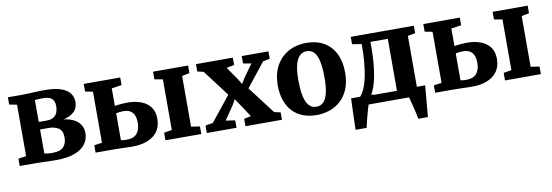

<svg xmlns="http://www.w3.org/2000/svg" viewBox="-56 -956 4381 1524"><g transform="rotate(-10 2135.0 -194.0)"><path d="M324.5 4Q297 4 266.5 3Q236 2 207.5 1Q179 0 157.5 0H35V-59L98.5 -68.5V-483L37 -495V-553.5H162Q180.5 -553.5 209.8 -555Q239 -556.5 271 -558Q303 -559.5 328.5 -559.5Q418 -559.5 468.2 -540.8Q518.5 -522 538.8 -491.2Q559 -460.5 559 -425Q559 -373.5 526 -344.2Q493 -315 441 -304Q486 -299 520.5 -282.2Q555 -265.5 574.5 -236.5Q594 -207.5 594 -166Q594 -121 567.8 -82.2Q541.5 -43.5 482.5 -19.8Q423.5 4 324.5 4ZM308.5 -57.5Q374 -57.5 399.5 -86.2Q425 -115 425 -160Q425 -215.5 394 -236.5Q363 -257.5 313 -257.5H244.5V-64.5Q251 -62.5 261 -61Q271 -59.5 283.2 -58.5Q295.5 -57.5 308.5 -57.5ZM244.5 -318H308Q344 -318 364.8 -331.8Q385.5 -345.5 394.2 -368Q403 -390.5 403 -416.5Q403 -441.5 394.8 -459.8Q386.5 -478 366.5 -488Q346.5 -498 310 -498Q293 -498 276.2 -497.2Q259.5 -496.5 244.5 -495Z M1209.5 0V-61L1273.5 -72V-480.5L1207 -492V-553.5H1489.5V-492L1428.5 -480.5V-71.5L1498.5 -61V0ZM646.5 0V-59.5L710 -68.5V-480L648.5 -492V-553.5H942.5V-492L861.5 -480V-338.5Q872.5 -340.5 888.2 -342.5Q904 -344.5 922.8 -346Q941.5 -347.5 961.5 -347.5Q1026 -347.5 1074.5 -329Q1123 -310.5 1149.5 -273.2Q1176 -236 1176 -180Q1176 -121 1147.8 -80Q1119.5 -39 1067.2 -17.8Q1015 3.5 942.5 3.5Q933.5 3.5 912.5 2.8Q891.5 2 866.2 1.5Q841 1 818 0.5Q795 0 782.5 0ZM907 -58Q965.5 -58 991.5 -89.8Q1017.5 -121.5 1017.5 -176.5Q1017.5 -231.5 993 -258.8Q968.5 -286 922 -286Q905 -286 889.2 -284Q873.5 -282 861.5 -279.5V-62.5Q870 -60.5 882 -59.2Q894 -58 907 -58Z M1604.5 -71 1763.5 -270 1603 -482.5 1553 -494V-553.5H1850V-494L1787.5 -482.5L1860.5 -377L1886.5 -334.5L1912 -377L1987.5 -482.5L1922 -494V-553.5H2137V-494L2081.5 -482.5L1930 -291.5L2098 -70.5L2148.5 -60V0H1854.5V-60L1911 -71L1837.5 -182L1807.5 -226.5L1783.5 -182.5L1707.5 -71L1782.5 -60V0H1543V-60Z M2163 -274Q2163 -348.5 2185.8 -403.5Q2208.5 -458.5 2247.5 -495Q2286.5 -531.5 2336.5 -549.5Q2386.5 -567.5 2442 -567.5Q2525.5 -567.5 2584.8 -533.2Q2644 -499 2675.8 -435.2Q2707.5 -371.5 2707.5 -282.5Q2707.5 -206.5 2684.8 -151.2Q2662 -96 2623 -60Q2584 -24 2533.8 -6.5Q2483.5 11 2428 11Q2365.5 11 2316.5 -8.2Q2267.5 -27.5 2233.2 -64.5Q2199 -101.5 2181 -154.5Q2163 -207.5 2163 -274ZM2437.5 -54.5Q2471.5 -54.5 2494 -77.5Q2516.5 -100.5 2528 -148.2Q2539.5 -196 2539.5 -270.5Q2539.5 -326.5 2534 -369.5Q2528.5 -412.5 2516.2 -442Q2504 -471.5 2484.2 -486.8Q2464.5 -502 2435.5 -502Q2402 -502 2378.5 -479Q2355 -456 2343 -408.5Q2331 -361 2331 -285.5Q2331 -230 2337 -186.8Q2343 -143.5 2355.8 -114.2Q2368.5 -85 2388.8 -69.8Q2409 -54.5 2437.5 -54.5Z M2759.5 0V-64L2784.5 -64.5Q2807.5 -87.5 2824.8 -125Q2842 -162.5 2853.2 -214.5Q2864.5 -266.5 2870.5 -333.5Q2876.5 -400.5 2876.5 -482L2800.5 -494V-553.5H3309V-494L3248.5 -482V0ZM2876.5 -68H3087.5V-487H2947.5V-437Q2947.5 -371.5 2942.2 -313.2Q2937 -255 2927.5 -207Q2918 -159 2905 -123.8Q2892 -88.5 2876.5 -68ZM2710.5 180Q2711 151.5 2712.2 109.2Q2713.5 67 2715 19.5Q2716.5 -28 2718.5 -72H2898.5L2847.5 -1Q2843 10 2835.8 35.5Q2828.5 61 2820.8 90.8Q2813 120.5 2807.2 145.2Q2801.5 170 2799.5 180ZM3215.5 180Q3213.5 164.5 3207.8 138.8Q3202 113 3195 85Q3188 57 3182 33.8Q3176 10.5 3173 0L3137 -72H3315.5Q3314 -58 3312 -32.2Q3310 -6.5 3307.2 24.8Q3304.5 56 3301.5 86.8Q3298.5 117.5 3296.5 142.5Q3294.5 167.5 3293 180Z M3946.5 0V-61L4010.5 -72V-480.5L3944 -492V-553.5H4226.5V-492L4165.5 -480.5V-71.5L4235.5 -61V0ZM3383.5 0V-59.5L3447 -68.5V-480L3385.5 -492V-553.5H3679.5V-492L3598.5 -480V-338.5Q3609.5 -340.5 3625.2 -342.5Q3641 -344.5 3659.8 -346Q3678.5 -347.5 3698.5 -347.5Q3763 -347.5 3811.5 -329Q3860 -310.5 3886.5 -273.2Q3913 -236 3913 -180Q3913 -121 3884.8 -80Q3856.5 -39 3804.2 -17.8Q3752 3.5 3679.5 3.5Q3670.5 3.5 3649.5 2.8Q3628.5 2 3603.2 1.5Q3578 1 3555 0.5Q3532 0 3519.5 0ZM3644 -58Q3702.5 -58 3728.5 -89.8Q3754.5 -121.5 3754.5 -176.5Q3754.5 -231.5 3730 -258.8Q3705.5 -286 3659 -286Q3642 -286 3626.2 -284Q3610.5 -282 3598.5 -279.5V-62.5Q3607 -60.5 3619 -59.2Q3631 -58 3644 -58Z"/></g></svg>

Font: Merriweather 24pt ExtraBold
Style: Regular
Weight: 800
Version: Version 2.100